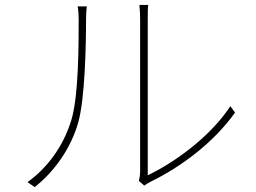

<svg xmlns="http://www.w3.org/2000/svg" viewBox="-20 -756 1040 781"><path d="M545 -20 567 -1C572 -5 581 -11 593 -17C712 -75 846 -172 936 -298L917 -324C832 -195 684 -92 581 -43C581 -43 581 -629 581 -674C581 -705 581 -723 583 -736H547C548 -723 550 -705 550 -674C550 -629 550 -98 550 -59C550 -46 548 -32 545 -20ZM92 -15 121 5C203 -59 269 -155 298 -257C326 -356 330 -574 330 -677C330 -695 331 -711 333 -730H296C299 -713 300 -695 300 -677C300 -574 300 -365 270 -267C237 -159 172 -73 92 -15Z"/></svg>

Font: Source Han Sans JP VF
Style: Regular
Weight: 250
Designer: Ryoko NISHIZUKA 西塚涼子 (kana, bopomofo & ideographs); Paul D. Hunt (Latin, Greek & Cyrillic); Sandoll Communications 산돌커뮤니
Foundry: Adobe
Version: Version 2.004;hotconv 1.0.118;makeotfexe 2.5.65603